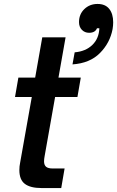

<svg xmlns="http://www.w3.org/2000/svg" viewBox="-20 -952 593 972"><path d="M190 0Q134 0 106 -21Q78 -42 78 -91Q78 -110 82 -129L141 -461H56L73 -559H158L194 -763H312L276 -559H389L372 -461H259L206 -162Q203 -147 203 -135Q203 -117 213 -108Q223 -99 248 -99H307L290 0ZM358 -687Q414 -692 447.5 -724.5Q481 -757 483 -809H471Q462 -786 431 -786Q409 -786 394.5 -801Q380 -816 380 -840Q380 -880 407 -906Q434 -932 474 -932Q513 -932 533 -907Q553 -882 553 -839Q553 -823 550 -805Q537 -735 486 -683.5Q435 -632 347 -626Z"/></svg>

Font: Open Sauce Sans SemiBold Italic
Style: Regular
Weight: 600
Italic angle: -10°
Designer: Alfredo Marco Pradil
Foundry: Creative Sauce Fz LLC
Version: Version 1.477